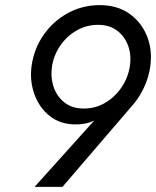

<svg xmlns="http://www.w3.org/2000/svg" viewBox="-20 -730 610 750"><path d="M224 0H115L348 -259Q314 -243 272 -244Q214 -245 173.5 -277.5Q133 -310 114.5 -361.5Q96 -413 103 -470Q112 -538 149.5 -592.5Q187 -647 244.5 -678.5Q302 -710 369 -710Q437 -710 484 -677.5Q531 -645 553.5 -590.5Q576 -536 567 -470Q561 -429 544 -391.5Q527 -354 503 -325ZM487 -470Q494 -513 481 -550Q468 -587 438 -610Q408 -633 363 -633Q318 -633 279.5 -611Q241 -589 215.5 -552Q190 -515 183 -470Q177 -428 189.5 -390.5Q202 -353 232 -329.5Q262 -306 307 -306Q353 -306 391 -328.5Q429 -351 454.5 -388.5Q480 -426 487 -470Z"/></svg>

Font: Von Book
Style: Italic
Weight: 400
Version: Version 4.000; ttfautohint (v1.8.4.7-5d5b)